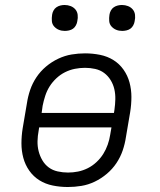

<svg xmlns="http://www.w3.org/2000/svg" viewBox="-20 -742 640 770"><path d="M252 8Q221 8 191.5 2Q162 -4 138 -19Q114 -34 97.5 -57.5Q81 -81 73.5 -109Q66 -137 66 -167Q66 -197 71 -228L88 -328Q92 -355 101 -381.5Q110 -408 126 -432Q142 -456 164.5 -475Q187 -494 213.5 -506.5Q240 -519 267 -523.5Q294 -528 321 -528Q352 -528 381.5 -522Q411 -516 435 -501Q459 -486 475.5 -462.5Q492 -439 499.5 -411Q507 -383 507 -353Q507 -323 502 -292L485 -192Q481 -165 472 -138.5Q463 -112 447 -88Q431 -64 408.5 -45Q386 -26 360 -13.5Q334 -1 306.5 3.5Q279 8 252 8ZM437 -289 439 -302Q442 -323 442.5 -344Q443 -365 438.5 -384.5Q434 -404 423.5 -421Q413 -438 397.5 -449.5Q382 -461 362 -465.5Q342 -470 321 -470Q301 -470 280.5 -466Q260 -462 241 -452.5Q222 -443 206 -428Q190 -413 179 -395.5Q168 -378 161.5 -358Q155 -338 151 -318L147 -289ZM253 -50Q273 -50 293 -54Q313 -58 332 -67.5Q351 -77 367 -92Q383 -107 394 -124.5Q405 -142 412 -162Q419 -182 422 -202L427 -231H137L135 -218Q131 -197 130.5 -176Q130 -155 135 -135.5Q140 -116 150 -99Q160 -82 175.5 -70.5Q191 -59 211.5 -54.5Q232 -50 253 -50ZM470 -618Q457 -618 446 -622.5Q435 -627 427 -636Q419 -645 418 -657.5Q417 -670 419 -683Q420 -691 424.5 -699.5Q429 -708 436.5 -713Q444 -718 452.5 -720Q461 -722 469 -722Q482 -722 493.5 -717.5Q505 -713 512.5 -704Q520 -695 521.5 -682.5Q523 -670 520 -657Q519 -649 514.5 -640.5Q510 -632 503 -627Q496 -622 487 -620Q478 -618 470 -618ZM240 -618Q227 -618 216 -622.5Q205 -627 197 -636Q189 -645 188 -657.5Q187 -670 189 -683Q190 -691 194.5 -699.5Q199 -708 206.5 -713Q214 -718 222.5 -720Q231 -722 239 -722Q252 -722 263.5 -717.5Q275 -713 282.5 -704Q290 -695 291.5 -682.5Q293 -670 290 -657Q289 -649 284.5 -640.5Q280 -632 273 -627Q266 -622 257 -620Q248 -618 240 -618Z"/></svg>

Font: Iosevka Etoile Light
Style: Italic
Weight: 300
Italic angle: -9°
Designer: Belleve Invis
Foundry: Belleve Invis
Version: Version 22.1.2; ttfautohint (v1.8.4)